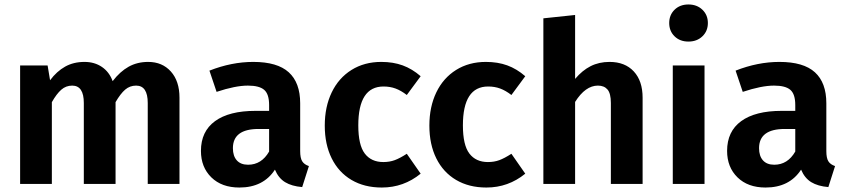

<svg xmlns="http://www.w3.org/2000/svg" viewBox="-20 -823 3789 859"><path d="M783 -386V0H641V-362Q641 -440 589 -440Q561 -440 540 -422Q519 -404 497 -366V0H355V-362Q355 -440 303 -440Q275 -440 254 -421.5Q233 -403 212 -366V0H70V-530H193L204 -464Q234 -504 271.5 -525Q309 -546 358 -546Q403 -546 436 -523.5Q469 -501 484 -460Q517 -503 555.5 -524.5Q594 -546 643 -546Q706 -546 744.5 -503Q783 -460 783 -386Z M1362 -80 1332 14Q1285 10 1255.5 -8Q1226 -26 1210 -64Q1158 16 1051 16Q972 16 925.5 -29.5Q879 -75 879 -148Q879 -235 942 -281Q1005 -327 1123 -327H1184V-353Q1184 -402 1162 -421Q1140 -440 1089 -440Q1033 -440 949 -412L917 -507Q1016 -546 1113 -546Q1221 -546 1272 -499.5Q1323 -453 1323 -361V-147Q1323 -116 1332 -101.5Q1341 -87 1362 -80ZM1184 -145V-246H1137Q1022 -246 1022 -160Q1022 -125 1039.5 -105.5Q1057 -86 1090 -86Q1150 -86 1184 -145Z M1862 -482 1800 -398Q1774 -418 1749.5 -427Q1725 -436 1696 -436Q1583 -436 1583 -262Q1583 -174 1612 -136Q1641 -98 1695 -98Q1723 -98 1746 -106.5Q1769 -115 1800 -135L1862 -46Q1786 16 1688 16Q1610 16 1552.5 -18Q1495 -52 1464 -114.5Q1433 -177 1433 -261Q1433 -345 1464 -409.5Q1495 -474 1552.5 -510Q1610 -546 1686 -546Q1739 -546 1781.5 -530.5Q1824 -515 1862 -482Z M2330 -482 2268 -398Q2242 -418 2217.5 -427Q2193 -436 2164 -436Q2051 -436 2051 -262Q2051 -174 2080 -136Q2109 -98 2163 -98Q2191 -98 2214 -106.5Q2237 -115 2268 -135L2330 -46Q2254 16 2156 16Q2078 16 2020.5 -18Q1963 -52 1932 -114.5Q1901 -177 1901 -261Q1901 -345 1932 -409.5Q1963 -474 2020.5 -510Q2078 -546 2154 -546Q2207 -546 2249.5 -530.5Q2292 -515 2330 -482Z M2855 -386V0H2713V-362Q2713 -405 2698 -422.5Q2683 -440 2655 -440Q2599 -440 2553 -367V0H2411V-741L2553 -756V-470Q2585 -508 2622.5 -527Q2660 -546 2707 -546Q2776 -546 2815.5 -503.5Q2855 -461 2855 -386Z M3147 -720Q3147 -684 3122.5 -660.5Q3098 -637 3060 -637Q3022 -637 2998 -660.5Q2974 -684 2974 -720Q2974 -756 2998 -779.5Q3022 -803 3060 -803Q3098 -803 3122.5 -779.5Q3147 -756 3147 -720ZM3132 0H2990V-530H3132Z M3716 -80 3686 14Q3639 10 3609.5 -8Q3580 -26 3564 -64Q3512 16 3405 16Q3326 16 3279.5 -29.5Q3233 -75 3233 -148Q3233 -235 3296 -281Q3359 -327 3477 -327H3538V-353Q3538 -402 3516 -421Q3494 -440 3443 -440Q3387 -440 3303 -412L3271 -507Q3370 -546 3467 -546Q3575 -546 3626 -499.5Q3677 -453 3677 -361V-147Q3677 -116 3686 -101.5Q3695 -87 3716 -80ZM3538 -145V-246H3491Q3376 -246 3376 -160Q3376 -125 3393.5 -105.5Q3411 -86 3444 -86Q3504 -86 3538 -145Z"/></svg>

Font: Wolseley Sans SemiBold
Style: Regular
Weight: 600
Designer: Carrois Corporate & Edenspiekermann AG
Foundry: Carrois Corporate GbR & Edenspiekermann AG
Version: Version 4.202